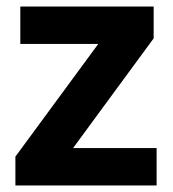

<svg xmlns="http://www.w3.org/2000/svg" viewBox="-20 -566 528 586"><path d="M458 0H27V-88L280 -432H42V-546H449V-449L203 -114H458Z"/></svg>

Font: Noto Sans Balinese
Style: Bold
Weight: 700
Designer: Aditya Bayu, David Williams
Foundry: David Williams
Version: Version 2.005; ttfautohint (v1.8.4.7-5d5b)